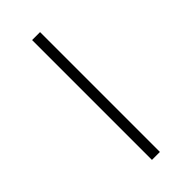

<svg xmlns="http://www.w3.org/2000/svg" viewBox="-340 -1023 1280 1280"><g transform="rotate(-45 300.0 -383.0)"><path d="M262.5 182V-948H337.5V182Z"/></g></svg>

Font: Victor Mono Thin
Style: Regular
Weight: 100
Monospace: yes
Designer: Rune Bjørnerås
Version: Version 1.561;gftools[0.9.30]